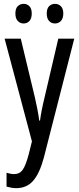

<svg xmlns="http://www.w3.org/2000/svg" viewBox="-20 -738 410 998"><path d="M4 -537H88L161 -233Q167 -205 173.5 -174Q180 -143 184 -111H188Q195 -164 212 -233L283 -537H366L208 81Q186 163 152.5 201.5Q119 240 64 240Q52 240 40 238Q28 236 14 232V160Q24 163 34 165Q44 167 53 167Q82 167 98 144.5Q114 122 129 65L146 -3ZM60 -668Q60 -694 72.5 -706Q85 -718 103 -718Q121 -718 133 -705.5Q145 -693 145 -668Q145 -642 133 -629Q121 -616 103 -616Q85 -616 72.5 -629Q60 -642 60 -668ZM223 -668Q223 -694 235.5 -706Q248 -718 266 -718Q284 -718 296.5 -705.5Q309 -693 309 -668Q309 -642 296.5 -629Q284 -616 266 -616Q247 -616 235 -629Q223 -642 223 -668Z"/></svg>

Font: Noto Sans Hebrew ExtraCondensed
Style: Regular
Weight: 400
Width: 2
Designer: Monotype Design Team
Foundry: Monotype Imaging Inc.
Version: Version 2.004; ttfautohint (v1.8.4.7-5d5b)